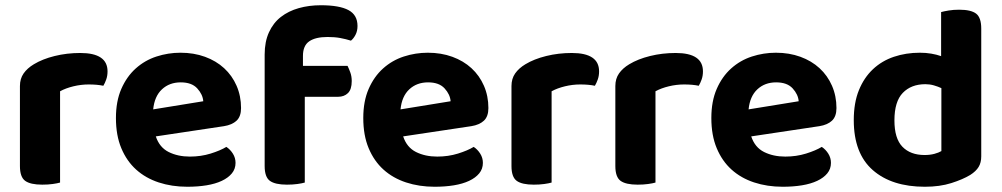

<svg xmlns="http://www.w3.org/2000/svg" viewBox="-20 -697 3820 732"><path d="M209 -1Q199 2 181 4.5Q163 7 141 7Q96 7 76 -7.5Q56 -22 56 -64V-369Q56 -397 70 -417Q84 -437 109 -452Q142 -472 188.5 -483.5Q235 -495 286 -495Q390 -495 390 -425Q390 -408 385 -394Q380 -380 374 -370Q351 -375 318 -375Q289 -375 260 -368Q231 -361 209 -349Z M574 -177Q588 -135 623 -117.5Q658 -100 704 -100Q746 -100 783 -111.5Q820 -123 843 -137Q858 -127 868 -111Q878 -95 878 -76Q878 -53 864 -36Q850 -19 825.5 -7.5Q801 4 767.5 9.5Q734 15 694 15Q635 15 585 -1.5Q535 -18 499 -50.5Q463 -83 442.5 -132Q422 -181 422 -247Q422 -311 442.5 -358Q463 -405 497.5 -436Q532 -467 576.5 -481.5Q621 -496 668 -496Q719 -496 761.5 -480.5Q804 -465 834.5 -437Q865 -409 882 -370Q899 -331 899 -285Q899 -253 882 -237Q865 -221 834 -216ZM669 -383Q626 -383 597.5 -356.5Q569 -330 564 -280L755 -311Q753 -337 732 -360Q711 -383 669 -383Z M1135 -446H1305Q1310 -436 1315.5 -421Q1321 -406 1321 -388Q1321 -356 1306.5 -342Q1292 -328 1269 -328H1142V-1Q1132 2 1114 4.5Q1096 7 1074 7Q1029 7 1009 -7.5Q989 -22 989 -64V-489Q989 -538 1005.5 -574Q1022 -610 1051 -632.5Q1080 -655 1119 -666Q1158 -677 1203 -677Q1274 -677 1308.5 -658.5Q1343 -640 1343 -598Q1343 -579 1335.5 -564.5Q1328 -550 1318 -542Q1299 -548 1277.5 -552Q1256 -556 1229 -556Q1183 -556 1159 -539.5Q1135 -523 1135 -484Z M1517 -177Q1531 -135 1566 -117.5Q1601 -100 1647 -100Q1689 -100 1726 -111.5Q1763 -123 1786 -137Q1801 -127 1811 -111Q1821 -95 1821 -76Q1821 -53 1807 -36Q1793 -19 1768.5 -7.5Q1744 4 1710.5 9.5Q1677 15 1637 15Q1578 15 1528 -1.5Q1478 -18 1442 -50.5Q1406 -83 1385.5 -132Q1365 -181 1365 -247Q1365 -311 1385.5 -358Q1406 -405 1440.5 -436Q1475 -467 1519.5 -481.5Q1564 -496 1611 -496Q1662 -496 1704.5 -480.5Q1747 -465 1777.5 -437Q1808 -409 1825 -370Q1842 -331 1842 -285Q1842 -253 1825 -237Q1808 -221 1777 -216ZM1612 -383Q1569 -383 1540.5 -356.5Q1512 -330 1507 -280L1698 -311Q1696 -337 1675 -360Q1654 -383 1612 -383Z M2083 -1Q2073 2 2055 4.5Q2037 7 2015 7Q1970 7 1950 -7.5Q1930 -22 1930 -64V-369Q1930 -397 1944 -417Q1958 -437 1983 -452Q2016 -472 2062.5 -483.5Q2109 -495 2160 -495Q2264 -495 2264 -425Q2264 -408 2259 -394Q2254 -380 2248 -370Q2225 -375 2192 -375Q2163 -375 2134 -368Q2105 -361 2083 -349Z M2479 -1Q2469 2 2451 4.5Q2433 7 2411 7Q2366 7 2346 -7.5Q2326 -22 2326 -64V-369Q2326 -397 2340 -417Q2354 -437 2379 -452Q2412 -472 2458.5 -483.5Q2505 -495 2556 -495Q2660 -495 2660 -425Q2660 -408 2655 -394Q2650 -380 2644 -370Q2621 -375 2588 -375Q2559 -375 2530 -368Q2501 -361 2479 -349Z M2844 -177Q2858 -135 2893 -117.5Q2928 -100 2974 -100Q3016 -100 3053 -111.5Q3090 -123 3113 -137Q3128 -127 3138 -111Q3148 -95 3148 -76Q3148 -53 3134 -36Q3120 -19 3095.5 -7.5Q3071 4 3037.5 9.5Q3004 15 2964 15Q2905 15 2855 -1.5Q2805 -18 2769 -50.5Q2733 -83 2712.5 -132Q2692 -181 2692 -247Q2692 -311 2712.5 -358Q2733 -405 2767.5 -436Q2802 -467 2846.5 -481.5Q2891 -496 2938 -496Q2989 -496 3031.5 -480.5Q3074 -465 3104.5 -437Q3135 -409 3152 -370Q3169 -331 3169 -285Q3169 -253 3152 -237Q3135 -221 3104 -216ZM2939 -383Q2896 -383 2867.5 -356.5Q2839 -330 2834 -280L3025 -311Q3023 -337 3002 -360Q2981 -383 2939 -383Z M3487 -496Q3510 -496 3530.5 -492.5Q3551 -489 3568 -483V-651Q3579 -654 3597 -657Q3615 -660 3637 -660Q3682 -660 3701.5 -645Q3721 -630 3721 -588V-101Q3721 -77 3711 -60.5Q3701 -44 3679 -30Q3651 -13 3607 1Q3563 15 3506 15Q3380 15 3307.5 -48.5Q3235 -112 3235 -239Q3235 -305 3254.5 -353Q3274 -401 3308 -433Q3342 -465 3388 -480.5Q3434 -496 3487 -496ZM3569 -361Q3556 -367 3540.5 -371.5Q3525 -376 3508 -376Q3454 -376 3422 -343Q3390 -310 3390 -238Q3390 -169 3420.5 -137.5Q3451 -106 3505 -106Q3526 -106 3542.5 -110.5Q3559 -115 3569 -121Z"/></svg>

Font: Baloo Thambi 2
Style: Bold
Weight: 700
Designer: Aadarsh Rajan and Ek Type
Foundry: Ek Type
Version: Version 1.640;hotconv 1.0.111;makeotfexe 2.5.65597; ttfautoh